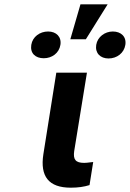

<svg xmlns="http://www.w3.org/2000/svg" viewBox="-20 -865 602 890"><path d="M125 -657C119 -618 144 -595 183 -595C221 -595 254 -619 260 -657C266 -694 241 -719 203 -719C165 -719 131 -695 125 -657ZM181 -150C165 -47 206 5 308 5C342 5 369 1 395 -7L412 -114L394 -112C387 -111 379 -110 370 -110C331 -110 318 -125 324 -165L383 -528H241ZM306 -683H378L479 -845H353ZM426 -657C420 -619 445 -594 483 -594C522 -594 555 -619 561 -657C567 -695 541 -719 503 -719C466 -719 432 -694 426 -657Z"/></svg>

Font: Asimov Pro
Style: BdObl
Weight: 700
Designer: Google
Version: Version 2.000980; 2014